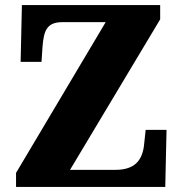

<svg xmlns="http://www.w3.org/2000/svg" viewBox="-20 -734 717 754"><path d="M43 0H629L634 -224H552L547 -177C543 -124 526 -67 434 -67H255L609 -658V-714H66L61 -491H143L147 -551C152 -611 162 -647 225 -647H395L43 -55Z"/></svg>

Font: Noto Serif Ethiopic SemiCondensed Black
Style: Regular
Weight: 900
Width: 4
Designer: Monotype Design Team
Foundry: Monotype Imaging Inc.
Version: Version 2.102